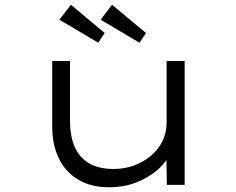

<svg xmlns="http://www.w3.org/2000/svg" viewBox="-20 -779 995 809"><path d="M439 10Q364 10 310.5 -21.5Q257 -53 228.5 -110.5Q200 -168 200 -246V-522H275V-269Q275 -204 295.5 -158.5Q316 -113 357 -90Q398 -67 458 -67Q505 -67 545.5 -82Q586 -97 617 -123.5Q648 -150 665 -185.5Q682 -221 682 -262V-522H758V0H683L681 -124L694 -130Q683 -99 647.5 -66.5Q612 -34 558.5 -12Q505 10 439 10ZM568 -599 404 -696 452 -759 595 -640ZM394 -599 230 -696 279 -759 421 -640Z"/></svg>

Font: Lexend Zetta Light
Style: Regular
Weight: 300
Designer: Bonnie Shaver-Troup, Thomas Jockin
Foundry: Lexend
Version: Version 1.007